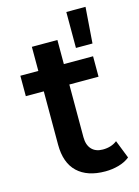

<svg xmlns="http://www.w3.org/2000/svg" viewBox="-118 -835 659 908"><g transform="rotate(-15 212.0 -381.0)"><path d="M283 7Q195 7 147 -38.5Q99 -84 99 -173V-434H11V-534H99V-652H224V-534H367V-434H224V-176Q224 -138 243.5 -117Q263 -96 298 -96Q340 -96 368 -118L403 -29Q381 -11 349 -2Q317 7 283 7ZM299 -593V-769H393L380 -593Z"/></g></svg>

Font: Montserrat Thin SemiBold
Style: Regular
Weight: 600
Version: Version 9.000